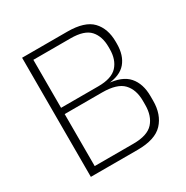

<svg xmlns="http://www.w3.org/2000/svg" viewBox="-149 -766 866 892"><g transform="rotate(-30 284.0 -319.5)"><path d="M338 0H112V-34.5H335.5Q410.5 -34.5 441.8 -69.2Q473 -104 473 -163V-185.5Q473 -245 440.8 -279.2Q408.5 -313.5 328 -313.5H114V-347H327.5Q399 -347 429.5 -380.2Q460 -413.5 460 -470.5V-482Q460 -538.5 430.5 -571.5Q401 -604.5 327 -604.5H111.5V-639H329.5Q422.5 -639 461.8 -597.8Q501 -556.5 501 -486V-475Q501 -413 469.8 -376Q438.5 -339 370 -334L368 -336.5Q446 -331.5 480.2 -292.2Q514.5 -253 514.5 -186V-161.5Q514.5 -88 473.5 -44Q432.5 0 338 0ZM127.5 0H87V-639H127.5Z"/></g></svg>

Font: Anek Kannada Medium ExtraLight
Style: Regular
Weight: 250
Version: Version 1.003